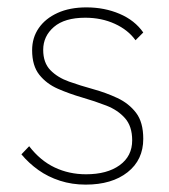

<svg xmlns="http://www.w3.org/2000/svg" viewBox="-20 -490 457 520"><path d="M212 10Q175 10 142.5 -0.5Q110 -11 84 -29.5Q58 -48 38 -72L59 -94Q89 -55 128 -36.5Q167 -18 213 -18Q270 -18 304 -42.5Q338 -67 338 -110Q338 -148 318.5 -170Q299 -192 268 -204Q237 -216 202.5 -226Q168 -236 137 -249.5Q106 -263 86.5 -287.5Q67 -312 67 -354Q67 -388 85 -414Q103 -440 136 -455Q169 -470 214 -470Q263 -470 304 -452.5Q345 -435 368 -402L347 -381Q327 -409 291 -425.5Q255 -442 211 -442Q155 -442 126 -417Q97 -392 97 -355Q97 -320 116.5 -300Q136 -280 167 -269Q198 -258 232.5 -248.5Q267 -239 298 -224.5Q329 -210 348.5 -184.5Q368 -159 368 -114Q368 -57 325.5 -23.5Q283 10 212 10Z"/></svg>

Font: Marine Company Thin
Style: Regular
Weight: 100
Designer: Rodrigo Fuenzalida
Foundry: fragTYPE
Version: Version 1.000